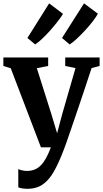

<svg xmlns="http://www.w3.org/2000/svg" viewBox="-22 -898 626 1170"><path d="M145 252.5Q127.5 252.5 113 250Q98.5 247.5 89.5 243.5V132Q97 136.5 112 140Q127 143.5 143 143.5Q168 143.5 188.8 135.2Q209.5 127 226.8 109.5Q244 92 259 64.8Q274 37.5 288 0H227.5L43.5 -482L-1.5 -496V-548H271.5V-496L202.5 -482.5L291.5 -201L326 -86L356.5 -200.5L438 -483L375.5 -496V-548H585V-496L536 -483Q513.5 -414.5 490.8 -346.2Q468 -278 447 -216.5Q426 -155 409.2 -105.8Q392.5 -56.5 381.2 -25Q370 6.5 367 13.5Q338 90.5 308.2 144Q278.5 197.5 239.8 225Q201 252.5 145 252.5ZM402 -627.5 356 -666.5 490 -877.5 574.5 -814.5Q564.5 -795.5 543.5 -768.2Q522.5 -741 496.2 -712.5Q470 -684 445 -661Q420 -638 403 -627.5ZM192 -627.5 145 -666.5 277.5 -877.5 362 -813.5Q350.5 -794 329.2 -766.8Q308 -739.5 282.8 -711.2Q257.5 -683 233.5 -660.5Q209.5 -638 193 -627.5Z"/></svg>

Font: Merriweather 36pt
Style: Bold
Weight: 700
Designer: Eben Sorkin
Foundry: Eben Sorkin
Version: Version 2.100